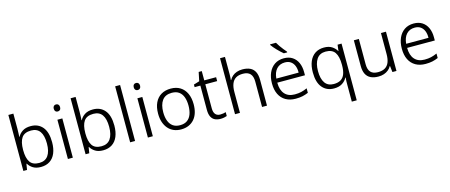

<svg xmlns="http://www.w3.org/2000/svg" viewBox="-56 -1523 5906 2518"><g transform="rotate(-15 2897.5 -264.5)"><path d="M154 -558Q154 -528 152.5 -496.5Q151 -465 150 -445H154Q175 -487 218.5 -515Q262 -543 330 -543Q431 -543 489.5 -473.5Q548 -404 548 -267Q548 -181 522 -118.5Q496 -56 445.5 -23Q395 10 324 10Q259 10 217.5 -16Q176 -42 154 -80H149L136 0H86V-760H154ZM320 -486Q230 -486 192 -431Q154 -376 154 -268V-262Q154 -158 190.5 -102.5Q227 -47 316 -47Q397 -47 437.5 -104Q478 -161 478 -268Q478 -376 439 -431Q400 -486 320 -486Z M758 -533V0H691V-533ZM725 -732Q744 -732 756 -719.5Q768 -707 768 -684Q768 -661 756 -648.5Q744 -636 725 -636Q705 -636 693.5 -648.5Q682 -661 682 -684Q682 -707 693.5 -719.5Q705 -732 725 -732Z M999 -558Q999 -528 997.5 -496.5Q996 -465 995 -445H999Q1020 -487 1063.5 -515Q1107 -543 1175 -543Q1276 -543 1334.5 -473.5Q1393 -404 1393 -267Q1393 -181 1367 -118.5Q1341 -56 1290.5 -23Q1240 10 1169 10Q1104 10 1062.5 -16Q1021 -42 999 -80H994L981 0H931V-760H999ZM1165 -486Q1075 -486 1037 -431Q999 -376 999 -268V-262Q999 -158 1035.5 -102.5Q1072 -47 1161 -47Q1242 -47 1282.5 -104Q1323 -161 1323 -268Q1323 -376 1284 -431Q1245 -486 1165 -486Z M1603 0H1536V-760H1603Z M1844 -533V0H1777V-533ZM1811 -732Q1830 -732 1842 -719.5Q1854 -707 1854 -684Q1854 -661 1842 -648.5Q1830 -636 1811 -636Q1791 -636 1779.5 -648.5Q1768 -661 1768 -684Q1768 -707 1779.5 -719.5Q1791 -732 1811 -732Z M2470 -267Q2470 -203 2454 -152Q2438 -101 2406.5 -65Q2375 -29 2330 -9.5Q2285 10 2227 10Q2173 10 2128.5 -9Q2084 -28 2052.5 -64.5Q2021 -101 2004 -152Q1987 -203 1987 -267Q1987 -355 2016.5 -416.5Q2046 -478 2100.5 -510.5Q2155 -543 2231 -543Q2306 -543 2359.5 -509.5Q2413 -476 2441.5 -414Q2470 -352 2470 -267ZM2057 -267Q2057 -201 2075.5 -151Q2094 -101 2132 -74Q2170 -47 2228 -47Q2288 -47 2326 -74.5Q2364 -102 2382 -151.5Q2400 -201 2400 -267Q2400 -333 2382.5 -382Q2365 -431 2327.5 -458.5Q2290 -486 2230 -486Q2142 -486 2099.5 -428Q2057 -370 2057 -267Z M2773 -46Q2794 -46 2814.5 -49.5Q2835 -53 2849 -58V-5Q2834 1 2810.5 5.5Q2787 10 2763 10Q2719 10 2686.5 -5.5Q2654 -21 2636 -56.5Q2618 -92 2618 -151V-480H2540V-515L2618 -539L2643 -659H2685V-533H2846V-480H2685V-153Q2685 -100 2707.5 -73Q2730 -46 2773 -46Z M3027 -523Q3027 -503 3026 -484Q3025 -465 3023 -447H3028Q3043 -476 3068 -497.5Q3093 -519 3127.5 -531Q3162 -543 3203 -543Q3266 -543 3308.5 -522.5Q3351 -502 3372.5 -459Q3394 -416 3394 -348V0H3327V-344Q3327 -416 3294.5 -451Q3262 -486 3196 -486Q3137 -486 3100 -463.5Q3063 -441 3045 -396Q3027 -351 3027 -285V0H2960V-760H3027Z M3766 -543Q3835 -543 3882 -512Q3929 -481 3953.5 -426.5Q3978 -372 3978 -300V-256H3602Q3603 -155 3650.5 -101.5Q3698 -48 3786 -48Q3836 -48 3874 -57Q3912 -66 3955 -85V-24Q3915 -7 3875.5 1.5Q3836 10 3783 10Q3705 10 3648.5 -22.5Q3592 -55 3562 -116Q3532 -177 3532 -262Q3532 -346 3560 -409Q3588 -472 3640.5 -507.5Q3693 -543 3766 -543ZM3766 -487Q3696 -487 3653.5 -441Q3611 -395 3604 -311H3907Q3908 -364 3892.5 -403Q3877 -442 3845.5 -464.5Q3814 -487 3766 -487ZM3721 -766Q3733 -744 3752 -716.5Q3771 -689 3792.5 -662Q3814 -635 3831 -616V-606H3785Q3767 -621 3746 -640.5Q3725 -660 3705 -681Q3685 -702 3668 -722Q3651 -742 3641 -757V-766Z M4482 6Q4482 -14 4482.5 -41.5Q4483 -69 4486 -89H4481Q4460 -47 4416 -18.5Q4372 10 4304 10Q4204 10 4145.5 -59.5Q4087 -129 4087 -265Q4087 -352 4113.5 -414Q4140 -476 4190.5 -509.5Q4241 -543 4311 -543Q4377 -543 4418.5 -516Q4460 -489 4482 -450H4485L4495 -533H4549V237H4482ZM4315 -47Q4374 -47 4411 -70Q4448 -93 4465 -139.5Q4482 -186 4482 -254V-269Q4482 -376 4444.5 -431Q4407 -486 4319 -486Q4238 -486 4197.5 -426.5Q4157 -367 4157 -264Q4157 -160 4196 -103.5Q4235 -47 4315 -47Z M5152 -533V0H5097L5087 -84H5083Q5068 -56 5042 -34.5Q5016 -13 4982 -1.5Q4948 10 4906 10Q4844 10 4801.5 -11Q4759 -32 4737.5 -75Q4716 -118 4716 -184V-533H4784V-189Q4784 -117 4816.5 -82Q4849 -47 4915 -47Q4974 -47 5011.5 -69.5Q5049 -92 5066.5 -136.5Q5084 -181 5084 -247V-533Z M5529 -543Q5598 -543 5645 -512Q5692 -481 5716.5 -426.5Q5741 -372 5741 -300V-256H5365Q5366 -155 5413.5 -101.5Q5461 -48 5549 -48Q5599 -48 5637 -57Q5675 -66 5718 -85V-24Q5678 -7 5638.5 1.5Q5599 10 5546 10Q5468 10 5411.5 -22.5Q5355 -55 5325 -116Q5295 -177 5295 -262Q5295 -346 5323 -409Q5351 -472 5403.5 -507.5Q5456 -543 5529 -543ZM5529 -487Q5459 -487 5416.5 -441Q5374 -395 5367 -311H5670Q5671 -364 5655.5 -403Q5640 -442 5608.5 -464.5Q5577 -487 5529 -487Z"/></g></svg>

Font: Noto Sans Oriya Light
Style: Regular
Weight: 300
Version: Version 2.003